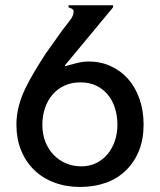

<svg xmlns="http://www.w3.org/2000/svg" viewBox="-20 -700 613 737"><path d="M142.6 -221.7Q142.6 -184.6 154.3 -155.3Q166 -126 186.5 -105Q207 -84 233.9 -72.8Q260.7 -61.5 293 -61.5Q323.2 -61.5 348.6 -73.7Q374 -85.9 392.1 -107.4Q410.2 -128.9 420.4 -157.7Q430.7 -186.5 430.7 -221.7Q430.7 -254.9 421.4 -284.7Q412.1 -314.5 394 -336.4Q376 -358.4 349.6 -371.1Q323.2 -383.8 288.1 -383.8Q254.9 -383.8 228 -371.6Q201.2 -359.4 182.1 -337.4Q163.1 -315.4 152.8 -285.6Q142.6 -255.9 142.6 -221.7ZM228.5 -448.2 231.4 -446.3Q252 -452.1 274.9 -458Q297.9 -463.9 321.3 -463.9Q366.2 -463.9 404.8 -446.3Q443.4 -428.7 471.2 -397.5Q499 -366.2 515.1 -321.3Q531.2 -276.4 531.2 -221.7Q531.2 -166 513.7 -122.1Q496.1 -78.1 463.9 -46.4Q431.6 -14.6 386.7 1.5Q341.8 17.6 287.1 17.6Q233.4 17.6 188 0.5Q142.6 -16.6 110.4 -48.3Q78.1 -80.1 60.5 -124Q43 -168 43 -221.7Q43 -257.8 52.2 -293Q61.5 -328.1 77.6 -361.3Q93.8 -394.5 113.8 -427.7Q133.8 -460.9 155.3 -494.1L220.7 -585.9Q233.4 -602.5 248 -621.1Q262.7 -639.6 262.7 -656.2Q262.7 -663.1 255.9 -666.5Q249 -669.9 243.2 -671.9V-679.7H414.1V-671.9Z"/></svg>

Font: Padauk Grand Pro
Style: Regular
Weight: 400
Designer: Debbi Hosken
Foundry: SIL
Version: Version 2.8.2